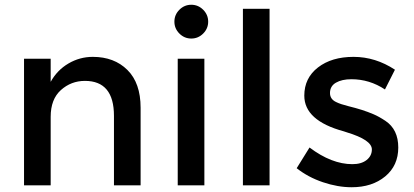

<svg xmlns="http://www.w3.org/2000/svg" viewBox="-20 -779 1740 807"><path d="M193 -288V0H81V-532H193V-435Q220 -484 267.5 -512Q315 -540 370 -540Q460 -540 515.5 -485Q571 -430 571 -326V0H459V-292Q459 -439 337 -439Q279 -439 236 -400.5Q193 -362 193 -288Z M839 0H727V-532H839ZM734 -638Q713 -659 713 -688Q713 -717 734 -738Q755 -759 784 -759Q813 -759 834 -738Q855 -717 855 -688Q855 -659 834 -638Q813 -617 784 -617Q755 -617 734 -638Z M1113 0H1001V-742H1113Z M1458 8Q1400 8 1337.5 -13Q1275 -34 1227 -72L1281 -159Q1374 -89 1461 -89Q1499 -89 1521 -106.5Q1543 -124 1543 -151Q1543 -191 1437 -223Q1429 -226 1425 -227Q1259 -272 1259 -377Q1259 -451 1316.5 -495.5Q1374 -540 1466 -540Q1558 -540 1640 -486L1598 -403Q1533 -446 1457 -446Q1417 -446 1392 -431.5Q1367 -417 1367 -388Q1367 -362 1393 -350Q1411 -341 1443.5 -333Q1476 -325 1501 -317Q1526 -309 1549.5 -299Q1573 -289 1600 -271Q1654 -235 1654 -159Q1654 -83 1599 -37.5Q1544 8 1458 8Z"/></svg>

Font: Montreal
Style: Regular
Weight: 400
Designer: Julieta Ulanovsky, usr_local_share
Foundry: Julieta Ulanovsky, usr_local_share
Version: Version 2.001